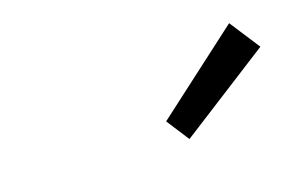

<svg xmlns="http://www.w3.org/2000/svg" viewBox="-41 -865 600 374"><g transform="rotate(-15 258.5 -678.0)"><path d="M269 -624 304 -579 484 -717 437 -777Z"/></g></svg>

Font: Cambridge Sans Italic
Style: Regular
Weight: 400
Italic angle: -11°
Version: Version 2.000;PS 002.000;hotconv 1.0.88;makeotf.lib2.5.64775